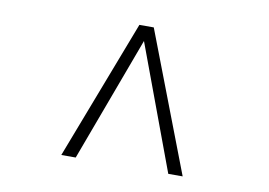

<svg xmlns="http://www.w3.org/2000/svg" viewBox="-66 -689 1094 782"><g transform="rotate(10 481.0 -298.5)"><path d="M731.9 -9.8H672.4L481 -525.4L289.6 -9.8H230L451.2 -586.9H510.7Z"/></g></svg>

Font: Dai Banna SIL Book
Style: Oblique
Weight: 400
Italic angle: -11°
Designer: Victor Gaultney
Foundry: SIL International
Version: Version 2.000